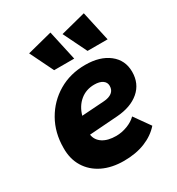

<svg xmlns="http://www.w3.org/2000/svg" viewBox="-181 -863 908 986"><g transform="rotate(-30 273.5 -370.0)"><path d="M266 10Q194 10 140.5 -16Q87 -42 57.5 -90Q28 -138 29 -203Q29 -293 69.5 -364Q110 -435 179.5 -476Q249 -517 338 -517Q425 -517 477.5 -476Q530 -435 530 -366Q530 -296 481 -254Q432 -212 348 -206L181 -194Q186 -160 216 -140.5Q246 -121 295 -121Q328 -121 361 -133.5Q394 -146 415 -167L481 -74Q446 -34 391.5 -12Q337 10 266 10ZM328 -406Q279 -406 244 -377Q209 -348 195 -298L328 -307Q359 -309 376.5 -322.5Q394 -336 394 -361Q394 -382 376.5 -394Q359 -406 328 -406ZM385 -573 317 -712 465 -750 504 -573ZM187 -573 119 -712 267 -750 306 -573Z"/></g></svg>

Font: Livvic
Style: Bold Italic
Weight: 700
Italic angle: -10°
Designer: Jacques Le Bailly, Baron von Fonthausen
Version: Version 1.001; ttfautohint (v1.8.2)